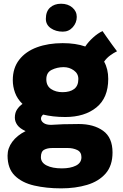

<svg xmlns="http://www.w3.org/2000/svg" viewBox="-20 -759 656 1028"><path d="M329.5 -132.5Q295 -132.5 265.2 -136Q235.5 -139.5 211 -145.5Q199.5 -135.5 199.5 -124Q199.5 -111 213.2 -100.8Q227 -90.5 253 -90.5H253.5Q284 -92.5 318 -93.8Q352 -95 402 -95Q481.5 -95 532 -58.8Q582.5 -22.5 582.5 57.5Q582.5 127.5 545.8 169.8Q509 212 446.5 230.8Q384 249.5 307.5 249.5Q228.5 249.5 163.2 234.5Q98 219.5 59.2 181.5Q20.5 143.5 20.5 74Q20.5 34.5 45.8 0.2Q71 -34 117 -57Q85.5 -71.5 72.5 -90Q59.5 -108.5 59.5 -129.5Q59.5 -156 72.2 -174.2Q85 -192.5 100.5 -202.5Q72.5 -229.5 60.5 -262.5Q48.5 -295.5 48.5 -330Q48.5 -395 83 -439.2Q117.5 -483.5 178 -505.8Q238.5 -528 315.5 -528Q385.5 -528 436.5 -510Q452.5 -534.5 478.5 -558Q504.5 -581.5 529 -592.5Q537 -581 551.2 -560.5Q565.5 -540 580.8 -519Q596 -498 606.5 -484.5Q588.5 -476 569.5 -462Q550.5 -448 537.5 -429Q559.5 -389.5 559.5 -336.5Q559.5 -235 496.2 -183.8Q433 -132.5 329.5 -132.5ZM314.5 -265.5Q354.5 -265.5 377 -282.5Q399.5 -299.5 399.5 -336Q399.5 -365 375.2 -382.2Q351 -399.5 321 -399.5Q286.5 -399.5 257.2 -385.2Q228 -371 228 -334.5Q228 -299.5 253.2 -282.5Q278.5 -265.5 314.5 -265.5ZM311.5 142.5Q357 142.5 386.5 127.8Q416 113 416 82.5Q416 55 393.5 44.2Q371 33.5 343.5 33.5H259.5Q233.5 33.5 216.2 43Q199 52.5 199 82.5Q199 111.5 229.8 127Q260.5 142.5 311.5 142.5ZM307 -739Q343.5 -739 367.2 -718.8Q391 -698.5 391 -668.5Q391 -637.5 369.8 -613.5Q348.5 -589.5 316.5 -589.5Q278.5 -589.5 252 -608Q225.5 -626.5 225.5 -658Q225.5 -698 248.2 -718.5Q271 -739 307 -739Z"/></svg>

Font: Grandstander ExtraBold
Style: Regular
Weight: 800
Designer: Tyler Finck
Foundry: Etcetera Type Co
Version: Version 1.200; ttfautohint (v1.8.3)